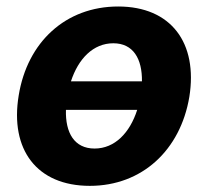

<svg xmlns="http://www.w3.org/2000/svg" viewBox="-20 -573 654 603"><path d="M262.1 10.7C426.1 10.7 546.5 -101.6 574.6 -268.5C601.9 -438.2 517.4 -552.6 351.2 -552.6C186.1 -552.6 65.7 -440.7 38.7 -273.1C10.7 -103.7 95.2 10.7 262.1 10.7ZM187.1 -228H410.9C387.8 -155.9 340.6 -106.5 277 -106.5C213.4 -106.5 185 -155.9 187.1 -228ZM202.8 -317.5C225.9 -388.5 272.7 -437.1 335.9 -437.1C398.4 -437.1 426.8 -388.5 425.8 -317.5Z"/></svg>

Font: Margiela Sans
Style: Bold Italic
Weight: 700
Italic angle: -9.39999°
Designer: Stefan Endress, Andreas Faust
Version: Version 1.100;FEAKit 1.0